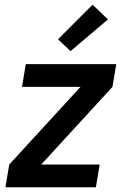

<svg xmlns="http://www.w3.org/2000/svg" viewBox="-20 -791 540 811"><path d="M3 0 19 -96 320 -424H73L89 -520H471L455 -424L154 -96H401L385 0ZM278 -575 225 -625 371 -771 436 -709Z"/></svg>

Font: Iosevka SS18
Style: Bold Italic
Weight: 700
Italic angle: -9°
Monospace: yes
Designer: Belleve Invis
Foundry: Belleve Invis
Version: Version 25.1.1; ttfautohint (v1.8.4)